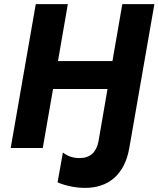

<svg xmlns="http://www.w3.org/2000/svg" viewBox="-20 -720 771 934"><path d="M575 -700 527 -423H262L310 -700H154L32 0H188L238 -287H503L459 -32C449 20 419 49 367 49C331 49 305 37 286 22L260 167C301 185 351 194 394 194C505 194 586 132 609 0L731 -700Z"/></svg>

Font: Fixel Display
Style: Bold Italic
Weight: 700
Italic angle: -10°
Designer: AlfaBravo + MacPaw
Foundry: Kyrylo Tkachov, Marchela Mozhyna, Serhii Makarenko, Maria Weinstein, Zakhar Kryvoshyya
Version: Version 1.210;Glyphs 3.2 (3217)